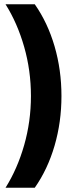

<svg xmlns="http://www.w3.org/2000/svg" viewBox="-20 -762 372 906"><path d="M144 -742Q205 -655 237.5 -543.5Q270 -432 270 -309Q270 -186 237.5 -74.5Q205 37 144 124H6Q62 35 94 -77Q126 -189 126 -309Q126 -429 94 -541Q62 -653 6 -742Z"/></svg>

Font: Montserrat arm2 SemiBold
Style: Regular
Weight: 600
Designer: Julieta Ulanovsky
Foundry: Julieta Ulanovsky
Version: Version 6.000